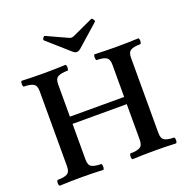

<svg xmlns="http://www.w3.org/2000/svg" viewBox="-151 -1010 1113 1151"><g transform="rotate(-20 405.5 -434.5)"><path d="M37 3Q31.9 3 29.9 -6Q28 -15 29.9 -24.5Q31.9 -34 37 -34Q76 -34 96 -44.5Q116 -55 116 -91V-572Q116 -607 96 -618Q76 -629 37 -629Q32 -629 30.5 -638.5Q29 -648 30.5 -657Q32 -666 37 -666Q106 -663 174.8 -663Q244.8 -663 313.6 -666Q319 -666 320.5 -656.8Q322 -647.5 320.5 -638.2Q319 -629 314.3 -629Q274 -629 254 -618Q234 -607 234 -572.3V-365H580V-572.3Q580 -607 560.5 -618Q541 -629 502 -629Q497 -629 495.5 -638.5Q494 -648 495.5 -657Q497 -666 502 -666Q571.4 -663 639.6 -663Q709 -663 778.3 -666Q783.8 -666 785.4 -657Q787 -648 785 -638.5Q783 -629 778.3 -629Q738 -629 718.5 -618Q699 -607 699 -572V-91Q699 -55 718.7 -44.5Q738.4 -34 776 -34Q781.6 -34 783.3 -24.5Q785 -15 783 -6Q781 3 775.7 3Q709 0 639 0Q569.3 0 500.6 3Q496.3 3 494.6 -6Q493 -15 494.7 -24.5Q496.4 -34 501 -34Q540 -34 560 -44.5Q580 -55 580 -91V-319H234V-90.6Q234 -55 253.5 -44.5Q273 -34 312 -34Q317 -34 318.5 -24.5Q320 -15 318.5 -6Q317 3 312 3Q243 0 174 0Q106 0 37 3ZM406 -715Q395 -715 382 -726L244 -848Q239 -853 246 -863.5Q253 -874 257 -872L388 -812Q398 -807 406 -807Q414 -807 424 -812L554 -872Q559 -874 566.5 -863.5Q574 -853 569 -848L431 -726Q418 -715 406 -715Z"/></g></svg>

Font: Junicode VF
Style: Regular
Weight: 400
Designer: Peter S. Baker
Version: Version 2.213